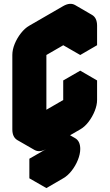

<svg xmlns="http://www.w3.org/2000/svg" viewBox="-20 -721 560 981"><path d="M217 -540 390 -640Q424 -660 450 -645Q476 -630 476 -590V-490L390 -440V-540L217 -440V-60L390 -160V-260L476 -310V-210Q476 -184 464 -154Q452 -124 432.5 -98.5Q413 -73 390 -60L217 40Q182 60 156 45Q130 30 130 -10V-390Q130 -417 142 -446.5Q154 -476 174 -501.5Q194 -527 217 -540ZM303 -10Q338 -30 364 -15Q390 0 390 40Q390 66 378 96Q366 126 346 151.5Q326 177 303 190L217 240V140L303 90ZM476 -310 390 -260 303 -310 390 -360ZM390 -260V-160L303 -210V-310ZM390 -540V-440L303 -490V-590ZM364 -15Q338 -30 303 -10L217 -60Q251 -80 277 -65ZM303 -10V90L217 40V-60ZM303 90 217 140 130 90 217 40ZM217 140V240L130 190V90ZM390 -160 217 -60 130 -110 303 -210ZM450 -645Q424 -660 390 -640L217 -540Q194 -527 174 -501.5Q154 -476 142 -446.5Q130 -417 130 -390V-10Q130 30 156 45L69 -5Q43 -20 43 -60V-440Q43 -467 55 -496.5Q67 -526 87 -551.5Q107 -577 130 -590L303 -690Q338 -710 364 -695Z"/></svg>

Font: Nabla
Style: Regular
Weight: 400
Designer: Arthur Reinders Folmer
Foundry: Typearture
Version: Version 1.002